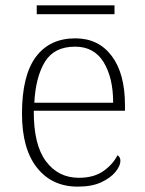

<svg xmlns="http://www.w3.org/2000/svg" viewBox="-20 -686 539 716"><path d="M270 10Q174 10 118 -60.5Q62 -131 62 -262Q62 -404 113.5 -473.5Q165 -543 261 -543Q347 -543 396.5 -477.5Q446 -412 446 -294V-273H106Q105 -147 151 -85Q197 -23 274 -23Q330 -23 365.5 -48Q401 -73 418 -107Q429 -101 429 -86Q429 -68 411 -45.5Q393 -23 358 -6.5Q323 10 270 10ZM402 -303Q402 -396 366.5 -454Q331 -512 260 -512Q182 -512 147.5 -455.5Q113 -399 108 -303ZM117 -633V-666H407V-633Z"/></svg>

Font: Noto Serif Malayalam ExtraLight
Style: Regular
Weight: 200
Designer: Indian type Foundry, Jelle Bosma, Monotype Design Team
Foundry: Monotype Imaging Inc.
Version: Version 2.104; ttfautohint (v1.8.4.7-5d5b)